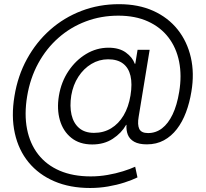

<svg xmlns="http://www.w3.org/2000/svg" viewBox="-20 -726 1006 939"><path d="M420.9 193.4Q321.8 193.4 245.6 160.6Q169.4 127.9 120.1 68.1Q70.8 8.3 52.5 -74.5Q34.2 -157.2 50.8 -256.3Q66.9 -355.5 112.1 -437.7Q157.2 -520 225.1 -580.1Q293 -640.1 378.7 -672.9Q464.4 -705.6 562 -705.6Q657.2 -705.6 729.7 -672.9Q802.2 -640.1 848.9 -581.5Q895.5 -522.9 913.3 -445.3Q931.2 -367.7 916 -277.8Q907.2 -223.6 889.6 -176.8Q872.1 -129.9 845 -94.7Q817.9 -59.6 781.5 -39.8Q745.1 -20 698.2 -20Q659.2 -20 636.5 -32.7Q613.8 -45.4 605.2 -67.1Q596.7 -88.9 598.6 -115.2H596.7Q574.2 -75.2 531.7 -47.4Q489.3 -19.5 431.2 -19.5Q369.1 -19.5 328.9 -51.8Q288.6 -84 272.9 -138.2Q257.3 -192.4 268.1 -257.8Q279.3 -325.2 314.7 -378.2Q350.1 -431.2 401.1 -461.9Q452.1 -492.7 510.7 -492.7Q563 -492.7 595.5 -469.2Q627.9 -445.8 639.2 -414.1H641.6L652.8 -482.4H711.9L658.2 -155.3Q651.4 -116.2 661.1 -95.7Q670.9 -75.2 704.1 -75.2Q742.2 -75.2 772.5 -98.4Q802.7 -121.6 824.2 -166.5Q845.7 -211.4 856.4 -276.9Q869.6 -356.4 856 -424.6Q842.3 -492.7 803.7 -543Q765.1 -593.3 703.4 -621.3Q641.6 -649.4 558.6 -649.4Q474.1 -649.4 399.7 -621.3Q325.2 -593.3 265.9 -541Q206.5 -488.8 167 -416.3Q127.4 -343.8 112.8 -255.4Q98.1 -167 112.3 -94.7Q126.5 -22.5 167 29.3Q207.5 81.1 272.2 108.9Q336.9 136.7 423.8 136.7Q465.3 136.7 505.9 129.6Q546.4 122.6 581.5 111.6Q616.7 100.6 641.1 89.4L652.3 141.6Q625.5 154.8 588.4 166.7Q551.3 178.7 508.5 186Q465.8 193.4 420.9 193.4ZM439.9 -76.2Q486.8 -76.2 523.4 -98.4Q560.1 -120.6 584.5 -161.6Q608.9 -202.6 618.2 -259.3Q627.4 -315.9 618.2 -355.2Q608.9 -394.5 581.5 -415.3Q554.2 -436 508.8 -436Q464.8 -436 427 -413.3Q389.2 -390.6 363.3 -350.8Q337.4 -311 328.6 -259.3Q320.3 -206.1 329.8 -164.8Q339.4 -123.5 366.9 -99.9Q394.5 -76.2 439.9 -76.2Z"/></svg>

Font: Inter 24pt Light
Style: Italic
Weight: 300
Italic angle: -9.3988°
Designer: Rasmus Andersson
Foundry: rsms
Version: Version 4.001;git-66647c0bb